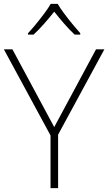

<svg xmlns="http://www.w3.org/2000/svg" viewBox="-20 -1061 557 988"><path d="M259 -407 474 -807H517L279 -368V-93H240V-364L0 -807H44ZM277 -1041Q289 -1020 309.5 -992.5Q330 -965 352.5 -937.5Q375 -910 393 -890V-883H364Q337 -908 309 -940.5Q281 -973 259 -1001Q237 -973 208.5 -940.5Q180 -908 153 -883H124V-890Q143 -910 165.5 -937.5Q188 -965 208.5 -992.5Q229 -1020 241 -1041Z"/></svg>

Font: Noto Sans Telugu UI ExtraLight
Style: Regular
Weight: 200
Designer: Jelle Bosma - Monotype Design Team
Foundry: Monotype Imaging Inc.
Version: Version 2.005; ttfautohint (v1.8.4.7-5d5b)